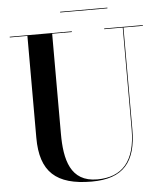

<svg xmlns="http://www.w3.org/2000/svg" viewBox="-58 -905 828 970"><g transform="rotate(-5 356.0 -420.0)"><path d="M283 -853.5V-850H523V-853.5ZM18.5 -750V-746.5H108V-230C108 -57 187.5 15 368 15C528.5 15 595 -65 595 -230V-746.5H693.5V-750H497.5V-746.5H591.5V-230C591.5 -67.5 522.5 6.5 396.5 6.5C260 6.5 233.5 -108 233.5 -240V-746.5H333.5V-750Z"/></g></svg>

Font: Bodoni* 48pt Medium
Style: Regular
Weight: 500
Version: Version 2.3